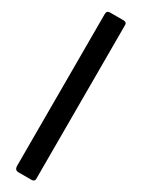

<svg xmlns="http://www.w3.org/2000/svg" viewBox="-264 -869 775 1055"><g transform="rotate(30 124.0 -341.0)"><path d="M86 165Q73 165 67 158Q61 151 61 136V-824Q61 -837 66.5 -842Q72 -847 83 -847H167Q188 -847 188 -829V148Q188 156 182.5 160.5Q177 165 169 165Z"/></g></svg>

Font: Libre Franklin ExtraBold
Style: Regular
Weight: 800
Designer: Pablo Impallari, Rodrigo Fuenzalida
Foundry: Impallari Type
Version: Version 1.002; ttfautohint (v1.5)